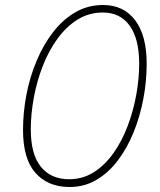

<svg xmlns="http://www.w3.org/2000/svg" viewBox="-20 -740 640 767"><path d="M255 7Q170 6 121 -50Q72 -106 72 -221Q72 -291 85.5 -361.5Q99 -432 126 -496.5Q153 -561 192 -611.5Q231 -662 281 -691Q331 -720 392 -720Q474 -720 520 -659Q566 -598 566 -485Q566 -417 553 -347Q540 -277 514.5 -213.5Q489 -150 451.5 -100Q414 -50 364.5 -21Q315 8 255 7ZM256 -24Q311 -24 355.5 -52.5Q400 -81 434 -129.5Q468 -178 490.5 -238Q513 -298 524.5 -362Q536 -426 536 -485Q536 -585 498 -637.5Q460 -690 391 -690Q335 -690 289.5 -661.5Q244 -633 209 -584.5Q174 -536 150.5 -475.5Q127 -415 115 -349.5Q103 -284 103 -223Q103 -123 143.5 -73.5Q184 -24 256 -24Z"/></svg>

Font: Livvic Thin
Style: Italic
Weight: 250
Italic angle: -10°
Designer: Jacques Le Bailly, Baron von Fonthausen
Version: Version 1.001; ttfautohint (v1.8.2)